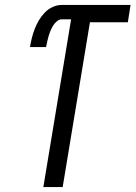

<svg xmlns="http://www.w3.org/2000/svg" viewBox="-20 -755 547 775"><path d="M155 0 267 -677H230Q219 -677 209.5 -669Q200 -661 194 -651Q188 -641 183.5 -630Q179 -619 176 -608.5Q173 -598 170.5 -587Q168 -576 166 -565H101Q104 -583 108.5 -601.5Q113 -620 120 -638Q127 -656 137 -673Q147 -690 161 -704.5Q175 -719 193 -727Q211 -735 229 -735H507L496 -665H343L233 0Z"/></svg>

Font: Iosevka
Style: Italic
Weight: 400
Italic angle: -9°
Monospace: yes
Designer: Belleve Invis
Foundry: Belleve Invis
Version: Version 32.5.0; ttfautohint (v1.8.4)